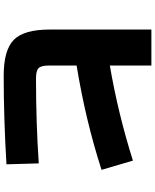

<svg xmlns="http://www.w3.org/2000/svg" viewBox="80 -880 840 1040"><g transform="rotate(90 500.0 -360.0)"><path d="M865 -150 870 25Q620 40 390 40Q252 40 196 -14.5Q140 -69 140 -210V-760H335V-535Q593 -579 850 -660L900 -490Q630 -403 335 -355V-205Q335 -163 349 -149Q363 -135 405 -135Q644 -135 865 -150Z"/></g></svg>

Font: M PLUS 1p Black
Style: Regular
Weight: 900
Version: Version 1.061